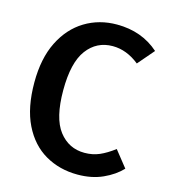

<svg xmlns="http://www.w3.org/2000/svg" viewBox="-108 -792 784 892"><g transform="rotate(15 284.0 -345.5)"><path d="M347 15Q260 15 191 -25Q122 -65 82.5 -145.5Q43 -226 43 -347Q43 -463 83 -543Q123 -623 191.5 -664.5Q260 -706 345 -706Q465 -706 547 -633L480 -555Q419 -604 352 -604Q275 -604 228.5 -542Q182 -480 182 -347Q182 -213 229 -152Q276 -91 352 -91Q391 -91 423.5 -105Q456 -119 493 -147L555 -69Q521 -33 468 -9Q415 15 347 15Z"/></g></svg>

Font: Trujillo Medium
Style: Regular
Weight: 500
Designer: Fira Sans original fonts by bBox Type GmbH, Carrois Corporate GbR, & Edenspiekermann AG / Changes by Cristiano Sobral
Foundry: Fira Sans original fonts by bBox Type GmbH, Carrois Corporate GbR, & Edenspiekermann AG / Changes by Cristiano Sobral
Version: Version 4.301;October 17, 2021;FontCreator 14.0.0.2814 64-bi